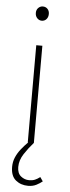

<svg xmlns="http://www.w3.org/2000/svg" viewBox="-60 -700 341 941"><g transform="rotate(5 111.0 -229.0)"><path d="M116 212Q80 212 55 191.5Q30 171 30 126Q30 101 39.5 79Q49 57 64.5 37.5Q80 18 98 0H96V-478H126V0Q101 28 80.5 59.5Q60 91 60 124Q60 155 78 169.5Q96 184 118 184Q135 184 147 179Q159 174 172 164L186 184Q174 194 156.5 203Q139 212 116 212ZM112 -600Q99 -600 89.5 -610Q80 -620 80 -636Q80 -651 89.5 -660.5Q99 -670 112 -670Q126 -670 135 -660.5Q144 -651 144 -636Q144 -620 135 -610Q126 -600 112 -600Z"/></g></svg>

Font: Source Sans 3 ExtraLight ExtraLight
Style: Regular
Weight: 250
Version: Version 3.052;hotconv 1.1.0;makeotfexe 2.6.0